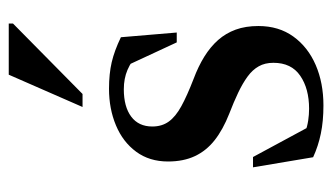

<svg xmlns="http://www.w3.org/2000/svg" viewBox="-177 -553 742 428"><g transform="rotate(-90 194.0 -339.0)"><path d="M210 -467Q243.5 -467 269.2 -461Q295 -455 325 -440.5L335.5 -316H313.5L255 -442L293 -399Q271.5 -417.5 252.2 -425.8Q233 -434 209 -434Q170 -434 148 -417.5Q126 -401 126 -370.5Q126 -349 137 -333.8Q148 -318.5 171.2 -305.8Q194.5 -293 232 -278.5Q260 -268 281.8 -254.5Q303.5 -241 318.8 -223.8Q334 -206.5 342 -184.5Q350 -162.5 350 -134Q350 -88.5 326.5 -56Q303 -23.5 263 -6.2Q223 11 173 11Q138 11 110.2 5.2Q82.5 -0.5 57.5 -12L35 -146H58L132.5 -8L81.5 -43.5Q98.5 -35 112.2 -30Q126 -25 139.2 -23Q152.5 -21 165.5 -21Q210.5 -21 239.2 -40.8Q268 -60.5 268 -100.5Q268 -119.5 260.2 -133.2Q252.5 -147 237.5 -158Q222.5 -169 201.5 -179Q180.5 -189 154.5 -199Q119 -213 95.5 -231.5Q72 -250 60 -275.5Q48 -301 48 -335.5Q48 -377 69.8 -406.5Q91.5 -436 128.5 -451.5Q165.5 -467 210 -467ZM169.5 -526 241.5 -690.5H355.5V-681L198.5 -526Z"/></g></svg>

Font: Newsreader 36pt Medium
Style: Regular
Weight: 500
Designer: Hugues Gentile
Foundry: Production Type
Version: Version 1.003